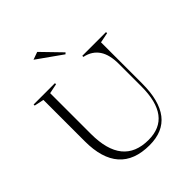

<svg xmlns="http://www.w3.org/2000/svg" viewBox="-254 -1084 1247 1247"><g transform="rotate(-45 369.5 -460.5)"><path d="M390 12Q250 12 180 -67.5Q110 -147 110 -304V-684L44 -698V-708H240V-698L172 -684V-310Q172 -163 231.5 -90Q291 -17 409 -17Q516 -17 569 -87Q622 -157 622 -297V-505Q622 -545 614 -578Q606 -611 590 -635Q574 -659 549.5 -675Q525 -691 491 -698V-708H709V-698L639 -684V-306Q639 -148 577 -68Q515 12 390 12ZM421 -792 249 -914 302 -933 430 -801Z"/></g></svg>

Font: Kalnia Light
Style: Regular
Weight: 300
Designer: Frida Medrano
Foundry: Frida Medrano
Version: Version 1.105